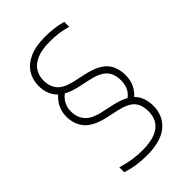

<svg xmlns="http://www.w3.org/2000/svg" viewBox="-226 -835 931 931"><g transform="rotate(-45 240.0 -369.5)"><path d="M211 9Q174 9 140.8 4Q107.5 -1 75 -11.5V-45.5Q115 -33.5 147.2 -28.8Q179.5 -24 212.5 -24Q266 -24 300.2 -37.2Q334.5 -50.5 351 -75.8Q367.5 -101 367.5 -137Q367.5 -184 343.8 -209Q320 -234 264 -246L199.5 -260Q127 -277 97 -312.5Q67 -348 67 -401.5Q67 -436 82.8 -465.2Q98.5 -494.5 127 -514L152.5 -492.5Q126.5 -477.5 113.5 -454.2Q100.5 -431 100.5 -403Q100.5 -362.5 123.5 -335Q146.5 -307.5 202 -295L266.5 -281Q343 -264 373 -229.5Q403 -195 403 -140Q403 -71.5 355 -31.2Q307 9 211 9ZM356 -226.5 329.5 -247Q354.5 -261.5 367 -284.2Q379.5 -307 379.5 -337Q379.5 -384 354.8 -409.5Q330 -435 274 -447L209.5 -461Q137 -478 107 -513Q77 -548 77 -601.5Q77 -643.5 97.8 -676.5Q118.5 -709.5 160.8 -728.8Q203 -748 267.5 -748Q299.5 -748 328 -744.5Q356.5 -741 385 -733V-699Q352 -708.5 325 -711.8Q298 -715 267.5 -715Q212 -715 178 -700.2Q144 -685.5 128.2 -660.2Q112.5 -635 112.5 -603Q112.5 -562.5 134.5 -535.5Q156.5 -508.5 212 -496L276.5 -482Q353 -465 383 -430Q413 -395 413 -340Q413 -303.5 398.2 -275Q383.5 -246.5 356 -226.5Z"/></g></svg>

Font: Encode Sans SC Thin
Style: Regular
Weight: 250
Designer: Multiple Designers
Foundry: Impallari Type
Version: Version 3.002